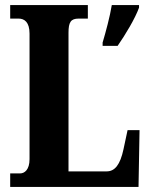

<svg xmlns="http://www.w3.org/2000/svg" viewBox="-20 -734 591 754"><path d="M20 0H524L528 -223H481L465 -148C452 -87 431 -61 399 -61H249V-605C249 -647 258 -661 289 -661H325V-714H20V-661H53C76 -661 96 -647 96 -602V-109C96 -67 76 -53 59 -53H20ZM383 -567V-554H442C472 -597 511 -662 526 -704V-714H419C412 -670 395 -607 383 -567Z"/></svg>

Font: Noto Serif Tamil ExtraCondensed ExtraBold
Style: Regular
Weight: 800
Width: 2
Designer: Indian Type Foundry, Tom Grace, and the Monotype Design Team
Foundry: Monotype Imaging Inc.
Version: Version 2.004